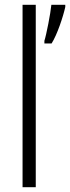

<svg xmlns="http://www.w3.org/2000/svg" viewBox="-20 -780 292 800"><path d="M129 0V-760H74V0ZM252 -751V-760H194C191 -726 173 -634 165 -610V-599H195C218 -635 243 -710 252 -751Z"/></svg>

Font: Noto Sans Armenian Condensed Light
Style: Regular
Weight: 300
Width: 3
Designer: Monotype Design Team
Foundry: Monotype Imaging Inc.
Version: Version 2.008